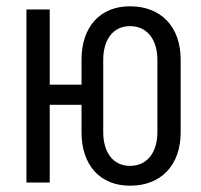

<svg xmlns="http://www.w3.org/2000/svg" viewBox="-20 -580 640 610"><path d="M393 10C492 10 554 -55 554 -160V-390C554 -495 492 -560 393 -560C298 -560 239 -495 239 -390V-311H138V-550H64V0H138V-247H239V-160C239 -55 298 10 393 10ZM393 -53C340 -53 308 -95 308 -160V-390C308 -455 340 -497 393 -497C447 -497 480 -455 480 -390V-160C480 -95 447 -53 393 -53Z"/></svg>

Font: Tekne LDO Light
Style: Regular
Weight: 300
Monospace: yes
Designer: Alessio Laiso, Mario Rullo, Paolo Rosset
Foundry: Alessio Laiso
Version: Version 1.000;hotconv 1.0.109;makeotfexe 2.5.65596